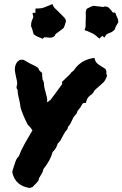

<svg xmlns="http://www.w3.org/2000/svg" viewBox="-20 -897 605 950"><path d="M312.5 -255.9Q305.7 -250 300.8 -241.7Q295.9 -233.4 291 -224.6Q286.1 -213.9 280.3 -204.1Q274.4 -194.3 265.6 -186.5Q260.7 -171.9 255.9 -163.6Q251 -155.3 240.2 -144.5Q230.5 -105.5 194.3 -59.6Q193.4 -50.8 189 -42.5Q184.6 -34.2 179.7 -26.4Q177.7 -23.4 175.8 -20Q173.8 -16.6 172.9 -14.6L170.9 -4.9Q166 2.9 160.2 8.8Q154.3 14.6 149.4 19.5Q147.5 22.5 142.6 27.3L127.9 33.2Q56.6 23.4 41 -43L42 -52.7Q43.9 -57.6 45.4 -63Q46.9 -68.4 48.8 -74.2Q52.7 -87.9 58.1 -101.6Q63.5 -115.2 74.2 -126Q76.2 -132.8 83 -147.9Q89.8 -163.1 106.4 -193.4Q120.1 -216.8 127.9 -230.5Q135.7 -244.1 140.6 -252Q130.9 -267.6 117.2 -280.3Q104.5 -304.7 95.2 -327.1Q85.9 -349.6 81.1 -367.2Q80.1 -379.9 78.1 -388.7Q76.2 -397.5 74.2 -407.2Q71.3 -418 69.3 -428.7Q67.4 -439.5 67.4 -451.2Q62.5 -458 61.5 -464.8L63.5 -474.6Q66.4 -481.4 64.5 -492.7Q62.5 -503.9 59.6 -515.6Q57.6 -525.4 55.2 -537.1Q52.7 -548.8 53.7 -560.5Q54.7 -572.3 60.1 -582.5Q65.4 -592.8 78.1 -600.6L94.7 -601.6Q103.5 -596.7 111.8 -592.3Q120.1 -587.9 127.9 -583Q138.7 -578.1 148.4 -573.2Q158.2 -568.4 168.9 -560.5L175.8 -546.9L188.5 -536.1V-525.4Q189.5 -521.5 189.5 -514.6Q189.5 -502 193.4 -499L197.3 -487.3Q197.3 -473.6 200.2 -461.4Q203.1 -449.2 206.1 -438.5Q209 -427.7 211.9 -416Q214.8 -404.3 212.9 -390.6Q218.8 -393.6 222.7 -397.5Q224.6 -399.4 226.6 -400.4Q228.5 -401.4 230.5 -403.3L288.1 -481.4L286.1 -491.2L306.6 -510.7Q314.5 -518.6 321.8 -525.4Q329.1 -532.2 334 -540L344.7 -547.9Q376 -596.7 433.6 -608.4L447.3 -610.4L451.2 -597.7Q455.1 -586.9 467.3 -578.1Q479.5 -569.3 493.2 -561.5L502 -555.7Q506.8 -545.9 506.8 -541Q506.8 -536.1 505.9 -532.2L509.8 -522.5Q502 -499 490.7 -488.3Q479.5 -477.5 468.8 -468.8Q460 -460.9 452.6 -454.6Q445.3 -448.2 441.4 -438.5L434.6 -430.7Q414.1 -418.9 408.2 -399.4L405.3 -387.7H393.6Q392.6 -387.7 389.2 -384.3Q385.7 -380.9 378.9 -367.2Q372.1 -357.4 369.1 -354.5Q366.2 -351.6 364.3 -349.6Q363.3 -345.7 361.8 -342.3Q360.4 -338.9 358.4 -334Q345.7 -321.3 342.8 -314.9Q339.8 -308.6 335.9 -300.8Q332 -293 328.6 -285.6Q325.2 -278.3 317.4 -270.5ZM564.5 -797.9 565.4 -787.1Q558.6 -775.4 554.2 -767.6Q549.8 -759.8 547.9 -751Q537.1 -740.2 531.2 -737.8Q525.4 -735.4 520.5 -733.4Q509.8 -729.5 505.9 -725.6L496.1 -710.9L486.3 -719.7L471.7 -706.1Q460.9 -714.8 456.1 -719.2Q451.2 -723.6 446.8 -726.6Q442.4 -729.5 435.1 -732.9Q427.7 -736.3 412.1 -743.2L398.4 -748L402.3 -760.7Q404.3 -765.6 403.8 -778.3Q403.3 -791 404.3 -799.8Q405.3 -815.4 404.3 -829.1Q403.3 -842.8 409.2 -853.5Q429.7 -864.3 441.4 -868.2Q451.2 -867.2 460 -866.2Q468.8 -865.2 477.5 -864.3Q484.4 -863.3 486.3 -862.8Q488.3 -862.3 488.8 -862.3Q489.3 -862.3 491.2 -862.8Q493.2 -863.3 499 -865.2L510.7 -863.3Q517.6 -860.4 522 -855Q526.4 -849.6 531.2 -844.7Q535.2 -836.9 539.1 -835L550.8 -834L554.7 -822.3Q559.6 -812.5 561 -808.1Q562.5 -803.7 564.5 -797.9ZM272.5 -835.9Q283.2 -824.2 293.9 -814.5Q304.7 -804.7 306.6 -793Q302.7 -777.3 300.3 -771.5Q297.9 -765.6 294.9 -758.8Q282.2 -748 265.6 -736.3Q259.8 -731.4 257.8 -730.5Q255.9 -729.5 255.4 -729Q254.9 -728.5 254.4 -727.1Q253.9 -725.6 251 -719.7L241.2 -712.9Q233.4 -710 226.6 -710.4Q219.7 -710.9 212.9 -711.9Q210 -711.9 205.6 -712.4Q201.2 -712.9 199.2 -712.9L191.4 -705.1L179.7 -710Q168.9 -714.8 164.6 -716.3Q160.2 -717.8 155.3 -721.7L146.5 -727.5Q142.6 -742.2 140.1 -750.5Q137.7 -758.8 133.8 -766.6Q133.8 -783.2 135.7 -789.1Q137.7 -794.9 139.6 -799.8Q145.5 -810.5 144.5 -815.4L140.6 -833L155.3 -834V-854.5Q168.9 -855.5 175.8 -855.5Q182.6 -855.5 188.5 -856.9Q194.3 -858.4 201.7 -861.3Q209 -864.3 225.6 -871.1L239.3 -877L245.1 -864.3Q247.1 -860.4 256.3 -851.6Q265.6 -842.8 272.5 -835.9Z"/></svg>

Font: Permanent Marker
Style: Regular
Weight: 400
Designer: Font Diner, Inc
Foundry: Font Diner, Inc
Version: Version 1.001